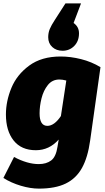

<svg xmlns="http://www.w3.org/2000/svg" viewBox="-23 -888 618 1135"><path d="M571 -491 510 -58Q496 43 461.5 105Q427 167 365.5 197Q304 227 207 227Q157 227 100 210Q43 193 -3 164L60 40Q139 82 206 82Q251 82 279.5 60.5Q308 39 317 -21L324 -63Q268 0 189 0Q103 0 57.5 -57.5Q12 -115 12 -211Q12 -290 44.5 -368.5Q77 -447 150 -500.5Q223 -554 335 -554Q394 -554 456 -538.5Q518 -523 571 -491ZM211 -218Q211 -144 257 -144Q298 -144 337 -202L369 -412Q346 -418 328 -418Q286 -418 260 -385.5Q234 -353 222.5 -307Q211 -261 211 -218ZM262 -668Q262 -694 271 -716Q280 -738 301 -770L364 -868H456L412 -752Q444 -730 444 -691Q444 -645 416 -616.5Q388 -588 347 -588Q310 -588 286 -610Q262 -632 262 -668Z"/></svg>

Font: Fira Sans Black
Style: Italic
Weight: 900
Italic angle: -8°
Designer: Carrois Corporate & Edenspiekermann AG
Foundry: Carrois Corporate GbR & Edenspiekermann AG
Version: Version 4.203